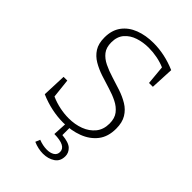

<svg xmlns="http://www.w3.org/2000/svg" viewBox="-267 -807 1133 1133"><g transform="rotate(45 299.5 -240.0)"><path d="M139 -528Q139 -485 159.5 -459Q180 -433 214 -416.5Q248 -400 289 -387.5Q330 -375 370.5 -361.5Q411 -348 445 -327.5Q479 -307 499.5 -273.5Q520 -240 520 -188Q520 -121 486.5 -78Q453 -35 396.5 -13.5Q340 8 273 8Q225 8 175.5 -2.5Q126 -13 78 -34L84 -185H115L128 -65Q164 -49 202.5 -41Q241 -33 277 -33Q330 -33 373.5 -49.5Q417 -66 444 -99Q471 -132 471 -182Q471 -226 450 -253Q429 -280 395 -297Q361 -314 320.5 -326Q280 -338 239.5 -351.5Q199 -365 165 -385Q131 -405 110.5 -437Q90 -469 90 -520Q90 -581 120 -621.5Q150 -662 202 -682Q254 -702 319 -702Q412 -702 505 -662L498 -516H466L455 -635Q425 -648 389.5 -655Q354 -662 318 -662Q272 -662 231 -648.5Q190 -635 164.5 -605.5Q139 -576 139 -528ZM318 222Q299 222 278 217.5Q257 213 237 204L249 175Q285 189 318 189Q346 189 364.5 177.5Q383 166 383 143Q383 93 284 92L289 0H322V63Q379 68 401 89Q423 110 423 139Q423 181 392 201.5Q361 222 318 222Z"/></g></svg>

Font: Bitter Light
Style: Regular
Weight: 300
Designer: Sol Matas, and Bitter project Authors
Foundry: Sol Matas
Version: Version 2.001